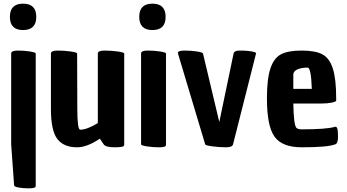

<svg xmlns="http://www.w3.org/2000/svg" viewBox="-20 -788 1894 1048"><path d="M41 -496Q41 -512 77 -512Q113 -512 144 -507Q175 -502 175 -496V224Q175 230 174 232Q169 240 136.5 240Q104 240 81 235.5Q58 231 57 224L41 0ZM106 -624Q34 -624 34 -696Q34 -768 106 -768Q178 -768 178 -696Q178 -624 106 -624Z M401 16Q327 16 292.5 -30Q258 -76 258 -192V-496Q258 -512 294.5 -512Q331 -512 366 -507Q401 -502 401 -496L402 -192Q402 -80 418 -80Q454 -80 514 -116V-496Q514 -512 550.5 -512Q587 -512 622.5 -507Q658 -502 658 -496V0Q658 6 656 8Q652 16 604.5 16Q557 16 546 0L525 -31Q455 16 401 16Z M750 0V-496Q750 -512 786 -512Q822 -512 854 -507Q886 -502 886 -496V0Q886 6 885 8Q880 16 847 16Q814 16 782 11Q750 6 750 0ZM812 -624Q740 -624 740 -696Q740 -768 812 -768Q884 -768 884 -696Q884 -624 812 -624Z M951 -499Q951 -512 987.5 -512Q1024 -512 1055.5 -507Q1087 -502 1088 -496L1177 -122L1255 -496Q1259 -512 1287 -512Q1315 -512 1334 -510Q1380 -505 1378 -496L1377 -494L1252 0Q1248 16 1213.5 16Q1179 16 1140.5 11Q1102 6 1100 0L952 -494V-496Q951 -498 951 -499Z M1627 16Q1520 16 1478.5 -42Q1437 -100 1437 -250Q1437 -358 1456 -414.5Q1475 -471 1513.5 -491.5Q1552 -512 1627 -512Q1702 -512 1740.5 -491Q1779 -470 1797 -413Q1815 -356 1815 -251Q1815 -245 1815 -239Q1815 -233 1791.5 -228Q1768 -223 1735 -223H1581Q1583 -106 1598 -90Q1607 -82 1627 -82Q1758 -82 1806 -95Q1808 -96 1809 -96Q1816 -98 1820.5 -88Q1825 -78 1825 -41Q1825 -4 1809 0Q1768 16 1627 16ZM1581 -381V-303H1682Q1678 -419 1659 -419Q1625 -419 1603 -409Q1581 -399 1581 -381Z"/></svg>

Font: Chau Philomene One
Style: Regular
Weight: 400
Designer: Vicente Lamonaca
Foundry: TipoType
Version: Version 1.002